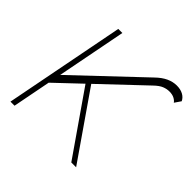

<svg xmlns="http://www.w3.org/2000/svg" viewBox="-182 -918 1098 1098"><g transform="rotate(45 367.5 -369.0)"><path d="M105 -215 118 -291 528 -679Q560 -710 590.5 -724Q621 -738 652 -738Q682 -738 703.5 -726.5Q725 -715 735 -694L709 -656Q702 -667 686 -675.5Q670 -684 646 -684Q625 -684 603.5 -675.5Q582 -667 555 -641ZM44 0 186 -730H219L77 0ZM536 0 259 -399 284 -420 575 0Z"/></g></svg>

Font: Savate ExtraLight
Style: Italic
Weight: 200
Italic angle: -11°
Designer: Max Esnée
Foundry: Plomb Type
Version: Version 2.000